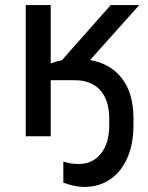

<svg xmlns="http://www.w3.org/2000/svg" viewBox="-20 -540 587 761"><path d="M293 110C269 110 251 107 231 100V184C260 195 289 201 315 201C432 201 509 104 509 -41V-73C509 -206 442 -284 337 -302L532 -520H419L225 -301C210 -298 195 -294 181 -289V-520H82V0H181V-222H277C358 -222 413 -173 413 -70V-41C413 50 366 110 293 110Z"/></svg>

Font: Fixel Display Medium
Style: Regular
Weight: 500
Designer: AlfaBravo + MacPaw
Foundry: Kyrylo Tkachov, Marchela Mozhyna, Serhii Makarenko, Maria Weinstein, Zakhar Kryvoshyya
Version: Version 1.211